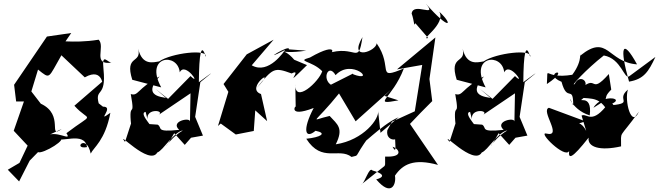

<svg xmlns="http://www.w3.org/2000/svg" viewBox="-20 -795 3553 1035"><path d="M263 -470 364 -617 233 -598 56 -338 67 -248H109L54 -90L129 -10L85 83L22 120L83 183L140 71L185 25C209 38 359 -52 296 -53C295 -19 437 -91 449 -2C369 13 445 -80 469 33C484 0 547 -38 575 -187C492 -127 601 -222 535 -220L512 -238C490 -323 554 -265 538 -420C527 -521 562 -451 585 -458C474 -440 550 -542 512 -581C365 -557 270 -586 307 -564ZM313 -100C234 -43 330 -176 200 -236L149 -302L185 -420C253 -366 238 -371 311 -497L437 -378C545 -439 530 -304 535 -358L381 -225C464 -132 494 -196 338 -77C372 -26 278 -102 224 -58Z M1074 -64 1032 -165 1060 -352C1106 -389 1165 -436 1052 -352C1053 -506 1065 -570 1089 -489C1103 -533 903 -509 838 -464C806 -459 747 -440 725 -532C745 -449 650 -502 693 -365L849 -324C756 -495 939 -514 949 -405C978 -466 1069 -325 1007 -385L886 -262L818 -316L881 -262C901 -275 726 -256 840 -383C718 -317 727 -275 685 -288C713 -132 666 -283 691 -85C699 -184 700 -168 654 -30C599 -103 785 103 828 27C860 16 916 -84 966 -92C874 -37 843 60 919 -77L976 -14C1062 -112 1060 -106 973 -46ZM775 -153C767 -215 878 -200 831 -173L1007 -292L1004 -138C1010 -166 894 -142 946 -95C814 -81 858 -106 830 -123L773 -127C832 -86 720 -185 765 -192Z M1537 -529C1547 -561 1368 -448 1517 -526C1514 -522 1429 -390 1337 -443L1455 -581L1310 -502L1185 -342L1211 -300L1155 -116L1170 -129L1251 -70L1348 -89L1356 -200L1420 -142L1387 -288C1295 -321 1488 -452 1363 -320C1452 -428 1456 -434 1552 -399C1620 -434 1488 -299 1635 -444L1566 -473C1499 -553 1457 -496 1631 -522Z M2031 -79 2018 -199C2027 -156 1940 -40 1790 -17C1834 -105 1799 -124 1757 -170C1646 -145 1667 -116 1814 -299L1791 -319L1897 -141L2088 -312L2053 -278L2128 -254C1977 -226 2095 -261 2157 -426C2002 -361 2103 -429 2010 -562C2012 -521 1855 -461 1934 -595C1910 -437 1902 -559 1741 -506C1772 -487 1819 -581 1651 -485C1573 -463 1661 -469 1717 -411C1700 -355 1567 -232 1572 -342L1574 -216C1578 -239 1523 -156 1671 -213C1609 -95 1624 -42 1681 -90C1746 -77 1708 -55 1631 -47C1715 85 1807 -2 1875 51C1923 37 1879 66 1970 -60C1898 24 2033 -123 2129 -163ZM1944 -318 1882 -398 1763 -338 1781 -330C1707 -353 1747 -462 1789 -390C1878 -484 2013 -346 1882 -395Z M2056 91C2043 129 2048 110 2098 64L1927 200C1948 192 1969 101 1988 124C2091 153 2008 172 2008 172C2091 270 2117 196 2109 152C2151 90 2211 58 2341 94L2190 -127C2229 -168 2269 -210 2310 -250L2295 -369L2327 -593L2120 -421L2256 -445L2216 -195L2093 -139L2068 -93C2057 -28 2139 -37 2109 -60C2110 -21 2120 42 2096 -4C2136 9 2154 54 2056 49ZM2288 -590C2238 -576 2386 -665 2348 -732C2429 -656 2401 -631 2276 -775C2342 -695 2208 -787 2199 -722C2213 -684 2211 -647 2219 -670Z M2823 -64 2781 -165 2809 -352C2855 -389 2914 -436 2801 -352C2802 -506 2814 -570 2838 -489C2852 -533 2652 -509 2587 -464C2555 -459 2496 -440 2474 -532C2494 -449 2399 -502 2442 -365L2598 -324C2505 -495 2688 -514 2698 -405C2727 -466 2818 -325 2756 -385L2635 -262L2567 -316L2630 -262C2650 -275 2475 -256 2589 -383C2467 -317 2476 -275 2434 -288C2462 -132 2415 -283 2440 -85C2448 -184 2449 -168 2403 -30C2348 -103 2534 103 2577 27C2609 16 2665 -84 2715 -92C2623 -37 2592 60 2668 -77L2725 -14C2811 -112 2809 -106 2722 -46ZM2524 -153C2516 -215 2627 -200 2580 -173L2756 -292L2753 -138C2759 -166 2643 -142 2695 -95C2563 -81 2607 -106 2579 -123L2522 -127C2581 -86 2469 -185 2514 -192Z M3140 -89C3095 -185 3001 -92 3136 -141L2939 -214C2892 -199 3017 -53 2925 -75C2876 -87 3026 63 3048 19C3043 63 3061 64 3153 -53C3146 -2 3213 20 3328 -6C3329 -96 3312 -38 3424 -193C3383 -100 3345 -255 3365 -312C3293 -253 3414 -238 3249 -225C3379 -263 3225 -296 3179 -214C3291 -282 3214 -250 3275 -312L3262 -396C3152 -272 3208 -412 3096 -303C3183 -334 3109 -409 3078 -342C3050 -323 3140 -422 3235 -496C3330 -479 3345 -364 3372 -384L3513 -488C3476 -408 3450 -368 3371 -355C3318 -541 3334 -594 3414 -448C3254 -460 3258 -616 3108 -495C3100 -527 3128 -476 3065 -392C2904 -365 2936 -455 2928 -342C3077 -442 2892 -402 3007 -354C3038 -238 3070 -342 3070 -227C3034 -315 3051 -206 3159 -173C3175 -299 3081 -232 3126 -267C3193 -262 3236 -265 3288 -124C3275 -195 3313 -233 3263 -243C3170 -115 3145 -188 3115 -172Z"/></svg>

Font: Asimov Silicon
Style: Regular
Weight: 400
Designer: Google
Version: Version 2.000980; 2014